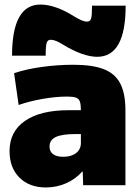

<svg xmlns="http://www.w3.org/2000/svg" viewBox="-20 -815 615 845"><path d="M182 10Q109 10 65.5 -33.5Q22 -77 22 -150Q22 -236 90 -283Q158 -330 282 -330H336Q336 -355 331.5 -368Q327 -381 314 -385.5Q301 -390 276 -390Q227 -390 169 -380Q111 -370 62 -353L42 -493Q96 -511 165 -520.5Q234 -530 303 -530Q387 -530 437 -510.5Q487 -491 509.5 -447Q532 -403 532 -330V0H346L344 -60H342Q313 -27 271 -8.5Q229 10 182 10ZM258 -125Q282 -125 299.5 -132.5Q317 -140 326.5 -153.5Q336 -167 336 -185V-225H312Q253 -225 225.5 -212Q198 -199 198 -170Q198 -148 213.5 -136.5Q229 -125 258 -125ZM408 -565Q377 -565 339 -578.5Q301 -592 260 -617Q241 -629 227.5 -634.5Q214 -640 203 -640Q190 -640 185.5 -626.5Q181 -613 181 -570H33Q33 -795 158 -795Q190 -795 227.5 -782Q265 -769 306 -743Q326 -731 339 -725.5Q352 -720 363 -720Q377 -720 381 -733.5Q385 -747 385 -790H533Q533 -565 408 -565Z"/></svg>

Font: M PLUS 1 Black
Style: Regular
Weight: 900
Designer: Coji Morishita
Foundry: UNDERFOREST DESIGN
Version: Version 1.001